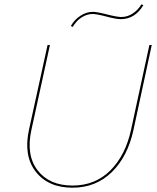

<svg xmlns="http://www.w3.org/2000/svg" viewBox="-20 -867 729 892"><path d="M318 -742 309 -746Q326 -776 354 -794Q382 -812 411 -812Q430 -812 477 -800Q524 -788 544 -788Q572 -788 597 -804.5Q622 -821 637 -847L646 -843Q607 -778 541 -778Q520 -778 474.5 -790Q429 -802 410 -802Q384 -802 359 -786Q334 -770 318 -742ZM317 5Q204 5 146 -69.5Q88 -144 115 -266L201 -658H212L126 -264Q100 -147 154.5 -76Q209 -5 317 -5Q422 -5 492.5 -75Q563 -145 589 -265L674 -658H685L600 -263Q573 -139 499 -67Q425 5 317 5Z"/></svg>

Font: EauTestInfant Hairline
Style: Italic
Weight: 250
Italic angle: -12°
Designer: Christian Thalmann (Catharsis Fonts)
Version: Version 0.001;PS 000.001;hotconv 1.0.88;makeotf.lib2.5.64775